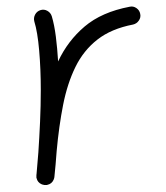

<svg xmlns="http://www.w3.org/2000/svg" viewBox="-20 -531 501 579"><path d="M113.8 26.9Q110.4 26.4 107.4 25.4Q106.9 25.4 106.4 24.9Q106.4 24.9 106 24.9Q93.3 19.5 90.3 6.3Q90.3 5.9 89.8 4.9Q89.8 4.9 89.8 4.4Q89.4 1 89.8 -2.9Q89.8 -4.9 90.3 -7.3Q91.8 -23.4 93 -39.6Q94.2 -55.7 95.7 -71.8Q98.6 -115.2 100.8 -163.6Q103 -211.9 103 -259.8Q103 -322.8 98.1 -378.7Q93.3 -434.6 83.5 -466.3Q80.6 -477.1 85.9 -487.1Q91.3 -497.1 102.1 -500.5Q112.8 -503.9 122.8 -498.3Q132.8 -492.7 136.2 -481.9Q144 -455.6 148.4 -420.7Q152.8 -385.7 155.3 -345.7Q184.1 -407.7 235.4 -451.2Q286.6 -494.6 371.1 -510.7Q381.8 -513.2 391.4 -506.6Q400.9 -500 402.8 -489.3Q405.3 -478.5 398.7 -469Q392.1 -459.5 381.3 -457Q315.4 -444.3 273.7 -411.6Q231.9 -378.9 207.5 -329.1Q183.1 -279.3 170.4 -215.1Q157.7 -150.9 150.9 -75.7Q147.9 -33.7 144 2.9Q143.6 6.3 142.1 9.8Q142.1 9.8 142.1 9.8Q142.1 10.7 141.6 11.2Q136.2 23.4 123 26.4Q122.6 26.4 121.6 26.4Q121.6 26.4 121.6 26.9Q117.7 27.3 113.8 26.9Z"/></svg>

Font: Mikhak-DS1-FD Light
Style: Regular
Weight: 300
Designer: Amin Abedi
Version: Version 3.2